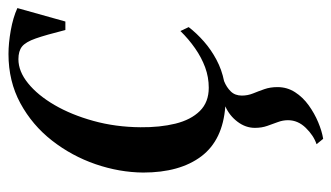

<svg xmlns="http://www.w3.org/2000/svg" viewBox="-188 -368 800 464"><g transform="rotate(-90 212.0 -136.0)"><path d="M95.5 229Q116.5 222 135 203Q153.5 184 153.5 160Q153.5 147.5 149 135.5Q144.5 123.5 139.8 110Q135 96.5 135 80Q135 57.5 149.8 38Q164.5 18.5 187 8.5Q105.5 2.5 66.2 -49.5Q27 -101.5 27 -190Q27.5 -247.5 47.2 -305Q67 -362.5 104.2 -410.2Q141.5 -458 194.5 -486.8Q247.5 -515.5 313.5 -515.5Q339.5 -515.5 370.5 -510Q401.5 -504.5 424.5 -494L392 -378Q386.5 -378 381.5 -378Q376.5 -378 371.5 -378Q359.5 -425.5 351 -449.8Q342.5 -474 331.5 -482.8Q320.5 -491.5 301 -491.5Q271.5 -491.5 242.8 -468.2Q214 -445 190.2 -404.2Q166.5 -363.5 151.8 -310.2Q137 -257 136.5 -196.5Q136 -149.5 145.2 -112Q154.5 -74.5 175.8 -53Q197 -31.5 232 -31.5Q257.5 -31.5 281.2 -40.2Q305 -49 327.2 -64.5Q349.5 -80 369 -100L378.5 -80Q363.5 -60.5 343.5 -43Q323.5 -25.5 299.5 -12.8Q275.5 0 248 5.5Q233 11.5 223 21.8Q213 32 213 48.5Q213 62.5 218.2 75.5Q223.5 88.5 228.5 102.8Q233.5 117 233.5 134.5Q233.5 158 221.2 177Q209 196 189.5 210Q170 224 148.5 233Q127 242 108.5 245Z"/></g></svg>

Font: Merriweather 144pt
Style: Italic
Weight: 400
Italic angle: -7.8°
Version: Version 2.101